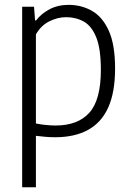

<svg xmlns="http://www.w3.org/2000/svg" viewBox="-20 -570 551 810"><path d="M73.5 220V-541.5H123.5L128 -484H132.5Q153.5 -512 188.8 -530.8Q224 -549.5 269.5 -549.5Q323 -549.5 367.5 -524.5Q412 -499.5 438.8 -440.8Q465.5 -382 465.5 -280.5Q465.5 -181 436.8 -117Q408 -53 351.5 -22Q295 9 212.5 9Q192.5 9 171.2 7.2Q150 5.5 131.5 3V220ZM214.5 -40.5Q308.5 -40.5 357 -94.5Q405.5 -148.5 405.5 -275Q405.5 -364 386.2 -412Q367 -460 333.8 -478.8Q300.5 -497.5 259 -497.5Q223 -497.5 188 -480Q153 -462.5 131.5 -425V-49Q148 -45.5 171.2 -43Q194.5 -40.5 214.5 -40.5Z"/></svg>

Font: Encode Sans SemiCondensed Light
Style: Regular
Weight: 300
Width: 4
Designer: Multiple Designers
Foundry: Impallari Type
Version: Version 3.002